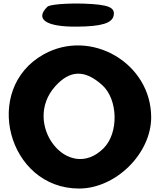

<svg xmlns="http://www.w3.org/2000/svg" viewBox="-20 -1140 927 1110"><path d="M233 -826C-127 -626 25 -50 437 -50C649 -50 854 -252 854 -462C854 -774 507 -978 233 -826ZM571 -648C663 -565 667 -371 579 -283C374 -78 104 -425 300 -642C385 -736 471 -738 571 -648ZM254 -1101C180 -1029 246 -984 425 -986C567 -987 628 -1006 637 -1050C647 -1098 606 -1114 464 -1119C364 -1122 267 -1114 254 -1101Z"/></svg>

Font: Hussar Skorodowane
Style: Bold
Weight: 700
Foundry: Cannot Into Space Fonts
Version: Version 0.892